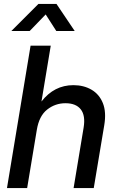

<svg xmlns="http://www.w3.org/2000/svg" viewBox="-20 -961 600 981"><path d="M168 -296.9 118.7 0H15.6L136.2 -727.5H239.3L191.9 -442.4Q256.8 -525.9 355 -525.9Q407.7 -525.9 447.5 -502.7Q487.3 -479.5 505.6 -434.1Q523.9 -388.7 512.7 -321.3L459 0H356L407.2 -308.6Q417.5 -370.6 392.8 -402.1Q368.2 -433.6 314.5 -433.6Q262.2 -433.6 220.9 -401.1Q179.7 -368.7 168 -296.9ZM131.8 -802.7H38.6V-803.2L176.3 -940.9H268.6L361.3 -803.2V-802.7H267.6L213.4 -887.2Z"/></svg>

Font: Inter Display Medium
Style: Italic
Weight: 500
Italic angle: -9.39999°
Designer: Rasmus Andersson
Foundry: rsms
Version: Version 4.000;git-a52131595